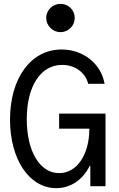

<svg xmlns="http://www.w3.org/2000/svg" viewBox="-20 -967 620 997"><path d="M287 -299H444C444 -163 379 -68 287 -68C187 -68 119 -181 119 -348C119 -520 191 -630 303 -630C369 -630 423 -591 438 -532H523C505 -636 413 -710 300 -710C141 -710 32 -562 32 -346C32 -138 133 10 272 10C348 10 410 -34 446 -106H449V0H528V-377H287ZM220 -874C220 -833 254 -800 294 -800C335 -800 368 -833 368 -874C368 -915 335 -947 294 -947C254 -947 220 -915 220 -874Z"/></svg>

Font: CommitMono-dimboump
Style: Regular
Weight: 400
Monospace: yes
Designer: Eigil Nikolajsen
Foundry: Eigil Nikolajsen
Version: Version 1.143